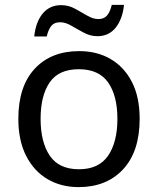

<svg xmlns="http://www.w3.org/2000/svg" viewBox="-20 -755 645 785"><path d="M551 -269Q551 -136 483.5 -63Q416 10 301 10Q230 10 174.5 -22.5Q119 -55 87 -117.5Q55 -180 55 -269Q55 -402 122 -474Q189 -546 304 -546Q377 -546 432.5 -513.5Q488 -481 519.5 -419.5Q551 -358 551 -269ZM146 -269Q146 -174 183.5 -118.5Q221 -63 303 -63Q384 -63 422 -118.5Q460 -174 460 -269Q460 -364 422 -418Q384 -472 302 -472Q220 -472 183 -418Q146 -364 146 -269ZM120 -606Q126 -665 154.5 -699.5Q183 -734 230 -734Q260 -734 286.5 -719.5Q313 -705 337 -691Q361 -677 382 -677Q405 -677 417.5 -691.5Q430 -706 437 -735H487Q481 -677 453 -642Q425 -607 378 -607Q350 -607 323.5 -621Q297 -635 272.5 -649.5Q248 -664 226 -664Q202 -664 190 -649.5Q178 -635 171 -606Z"/></svg>

Font: Noto Sans Zanabazar Square
Style: Regular
Weight: 400
Version: Version 2.005; ttfautohint (v1.8.4.7-5d5b)